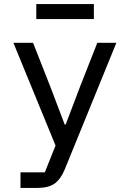

<svg xmlns="http://www.w3.org/2000/svg" viewBox="-20 -727 640 947"><path d="M159 -633V-707H443V-633ZM375 -300 460 -516H554L300 107Q280 156 250 178Q220 200 162 200H81V123H201L254 -9L46 -516H143L228 -300L299 -113H304Z"/></svg>

Font: IBM Plex Mono Text
Style: Regular
Weight: 450
Designer: Mike Abbink, Paul van der Laan, Pieter van Rosmalen
Foundry: Bold Monday
Version: Version 2.000